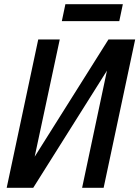

<svg xmlns="http://www.w3.org/2000/svg" viewBox="-20 -899 667 919"><path d="M12 0 163 -710H266L146 -149L499 -710H627L476 0H373L492 -561L139 0ZM276 -798 293 -879H568L551 -798Z"/></svg>

Font: Geist Mono Medium
Style: Italic
Weight: 500
Italic angle: -12°
Monospace: yes
Designer: Basement.studio, Andrés Briganti, Mateo Zaragoza
Foundry: Basement.studio, Vercel, Andrés Briganti, Guido Ferreyra, Mateo Zaragoza
Version: Version 1.500; ttfautohint (v1.8.4.7-5d5b)